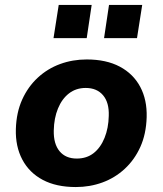

<svg xmlns="http://www.w3.org/2000/svg" viewBox="-20 -744 656 775"><path d="M286 11Q207 11 152.5 -18Q98 -47 70 -100Q42 -153 44 -223Q46 -290 69.5 -342Q93 -394 132.5 -430.5Q172 -467 222.5 -485.5Q273 -504 330 -504Q409 -504 463.5 -475Q518 -446 546 -393.5Q574 -341 572 -271Q570 -203 546.5 -151Q523 -99 483.5 -62.5Q444 -26 393.5 -7.5Q343 11 286 11ZM290 -104Q330 -104 358 -126Q386 -148 402 -187.5Q418 -227 419 -276Q421 -330 396 -359.5Q371 -389 326 -389Q287 -389 258.5 -367Q230 -345 214 -306Q198 -267 197 -217Q196 -163 220.5 -133.5Q245 -104 290 -104ZM400 -590 420 -724H554L533 -590ZM196 -590 217 -724H350L330 -590Z"/></svg>

Font: Nunito Sans 11pt ExtraBold
Style: Italic
Weight: 800
Italic angle: -9°
Version: Version 3.101;gftools[0.9.27]